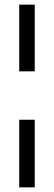

<svg xmlns="http://www.w3.org/2000/svg" viewBox="-20 -717 233 829"><path d="M130 -409H63V-697H130ZM63 92V-200H130V92Z"/></svg>

Font: Pavanam
Style: Regular
Weight: 400
Designer: Tharique Azeez
Foundry: Tharique Azeez
Version: Version 1.86; ttfautohint (v1.3) -l 8 -r 50 -G 200 -x 14 -D 